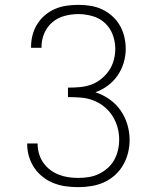

<svg xmlns="http://www.w3.org/2000/svg" viewBox="-20 -763 640 791"><path d="M303 8Q277 8 251 4.5Q225 1 201 -8.5Q177 -18 156.5 -34Q136 -50 121.5 -71.5Q107 -93 99.5 -118Q92 -143 92 -169V-172H135V-170Q135 -149 141 -129Q147 -109 158.5 -92.5Q170 -76 186.5 -63.5Q203 -51 222 -43.5Q241 -36 261.5 -33Q282 -30 303 -30Q324 -30 346 -33.5Q368 -37 387.5 -46.5Q407 -56 423.5 -70.5Q440 -85 450.5 -104Q461 -123 466 -144.5Q471 -166 471 -188Q471 -214 464 -239Q457 -264 443 -286Q429 -308 408 -324.5Q387 -341 363 -350Q339 -359 312.5 -361Q286 -363 260 -363V-402Q284 -402 308 -404Q332 -406 354.5 -414Q377 -422 396 -437Q415 -452 428.5 -471.5Q442 -491 448.5 -514.5Q455 -538 455 -562Q455 -591 444.5 -619.5Q434 -648 412.5 -668Q391 -688 361.5 -696.5Q332 -705 303 -705Q274 -705 246 -697.5Q218 -690 196 -671.5Q174 -653 162.5 -626Q151 -599 151 -570V-566H108V-571Q108 -596 114.5 -620Q121 -644 134 -664.5Q147 -685 166 -701Q185 -717 207.5 -726.5Q230 -736 254 -739.5Q278 -743 303 -743Q328 -743 353 -739Q378 -735 400.5 -724.5Q423 -714 442 -697Q461 -680 473.5 -658.5Q486 -637 492 -612Q498 -587 498 -562Q498 -533 489.5 -504.5Q481 -476 464.5 -452Q448 -428 424.5 -410.5Q401 -393 373 -383Q404 -373 431 -354Q458 -335 476.5 -308.5Q495 -282 504.5 -250.5Q514 -219 514 -187Q514 -160 507.5 -133.5Q501 -107 487.5 -83.5Q474 -60 453.5 -41.5Q433 -23 408.5 -12Q384 -1 357 3.5Q330 8 303 8Z"/></svg>

Font: Iosevka Etoile Extralight
Style: Regular
Weight: 200
Designer: Belleve Invis
Foundry: Belleve Invis
Version: Version 22.1.2; ttfautohint (v1.8.4)